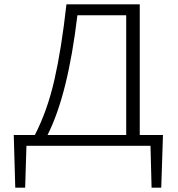

<svg xmlns="http://www.w3.org/2000/svg" viewBox="-20 -678 827 893"><path d="M738 -50 730 195H685L680 0H103L97 195H51L44 -50H142Q200 -162 233 -306.5Q266 -451 289 -658H630V-50ZM201 -50H567V-607H340Q296 -237 201 -50Z"/></svg>

Font: EauTestSC Semilight
Style: Regular
Weight: 300
Designer: Christian Thalmann (Catharsis Fonts)
Version: Version 0.001;PS 000.001;hotconv 1.0.88;makeotf.lib2.5.64775